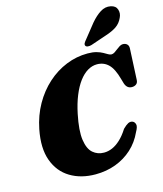

<svg xmlns="http://www.w3.org/2000/svg" viewBox="-138 -1059 998 1174"><g transform="rotate(-15 361.0 -472.5)"><path d="M621.5 -239.5Q633.5 -235 638.2 -219.2Q643 -203.5 625 -172.5Q598.5 -114 553 -72.5Q507.5 -31 448.2 -9Q389 13 320.5 13Q228.5 13 161 -27.8Q93.5 -68.5 64.5 -148Q35.5 -227.5 58.5 -343.5Q75 -426.5 113.5 -494.5Q152 -562.5 206.8 -611.8Q261.5 -661 327 -687.5Q392.5 -714 462.5 -714Q495.5 -714 518.5 -707.5Q541.5 -701 557 -692.2Q572.5 -683.5 583.5 -677Q594.5 -670.5 604 -670.5Q613.5 -670.5 623.8 -677Q634 -683.5 644.2 -691.8Q654.5 -700 665 -706.5Q675.5 -713 686 -713Q702 -713 712 -703.8Q722 -694.5 721.5 -678L712 -480.5Q711.5 -462 700.2 -453.5Q689 -445 673 -445Q641.5 -445 630 -479.5L621.5 -508.5Q603 -577.5 573.5 -606.2Q544 -635 501 -635Q470.5 -635 441.5 -617.8Q412.5 -600.5 387.5 -567Q362.5 -533.5 342.5 -484.5Q322.5 -435.5 309.5 -372.5Q288.5 -271 297 -211.8Q305.5 -152.5 334.8 -127.2Q364 -102 405 -102Q431 -102 457.2 -113.2Q483.5 -124.5 509.5 -148.8Q535.5 -173 559.5 -211Q579 -230.5 593.2 -237.8Q607.5 -245 621.5 -239.5ZM547.5 -887.5Q578.5 -924 609.8 -943.5Q641 -963 674.5 -956Q705.5 -950 714 -924.5Q722.5 -899 709.5 -873Q695.5 -841.5 668.8 -823.2Q642 -805 600 -791.5L500 -757.5Q488.5 -754 477.2 -755Q466 -756 462 -763Q458 -771 463 -780Q468 -789 476.5 -798.5Z"/></g></svg>

Font: Fraunces
Style: Italic
Weight: 900
Italic angle: -16°
Version: Version 1.000;[0bf87f6ff]